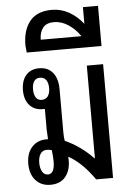

<svg xmlns="http://www.w3.org/2000/svg" viewBox="-57 -878 644 928"><g transform="rotate(-5 264.5 -414.0)"><path d="M248 -102.1Q248 -54.2 223.1 -23.7Q198.2 6.8 149.9 6.8Q106 6.8 78.9 -22.9Q51.8 -52.7 51.8 -104Q51.8 -154.3 78.6 -184.1Q105.5 -213.9 148.9 -213.9H157.2Q154.8 -249 154.8 -259.8V-360.8H144Q104 -360.8 80.6 -387.2Q57.1 -413.6 57.1 -459Q57.1 -505.9 80.1 -532.5Q103 -559.1 144 -559.1Q186.5 -559.1 210.2 -530.3Q233.9 -501.5 233.9 -449.2V-243.2Q233.9 -218.8 236.8 -199.2Q313 -165 373 -102.1H375V-551.8H454.1V0H372.1Q314 -84 247.1 -121.1Q248 -115.2 248 -102.1ZM144 -405.8Q163.6 -405.8 173.8 -420.2Q184.1 -434.6 184.1 -460Q184.1 -484.9 173.8 -499Q163.6 -513.2 144 -513.2Q125 -513.2 115.5 -499Q106 -484.9 106 -460Q106 -435.1 115.5 -420.4Q125 -405.8 144 -405.8ZM142.1 -43.9Q174.8 -43.9 174.8 -104Q174.8 -127 170.9 -159.2Q160.6 -163.1 146 -163.1Q126 -163.1 115.5 -146.7Q105 -130.4 105 -104Q105 -76.7 115 -60.3Q125 -43.9 142.1 -43.9Z M91.3 -640.1 87.9 -674.8Q87.9 -749 122.8 -792Q157.7 -835 230 -835Q273.9 -835 312.5 -813.5Q351.1 -792 380.9 -753.9V-835H454.1V-640.1ZM164.1 -695.8H361.3Q338.9 -730 305.2 -752.4Q271.5 -774.9 234.9 -774.9Q197.3 -774.9 180.7 -752.9Q164.1 -731 164.1 -695.8Z"/></g></svg>

Font: Noto Sans Thai Looped Condensed
Style: Regular
Weight: 400
Width: 3
Designer: Sasikarn Vongin, Ben Mitchell
Foundry: The Fontpad Ltd
Version: Version 1.00